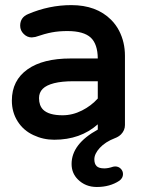

<svg xmlns="http://www.w3.org/2000/svg" viewBox="-20 -538 581 766"><path d="M370.1 -213.9H273.4Q226.6 -213.9 195.8 -206.1Q165 -198.2 150.4 -183.6Q135.7 -168.9 135.7 -146.5Q135.7 -117.2 151.9 -100.6Q174.8 -78.1 229.5 -78.1Q269.5 -78.1 307.1 -97.2Q343.8 -115.7 370.1 -145ZM370.1 -42Q300.8 19.5 196.3 19.5Q152.3 19.5 113.3 1Q73.2 -17.6 50.3 -54Q27.3 -90.3 27.3 -136.7Q27.3 -217.3 90.3 -261.7Q151.4 -304.7 261.7 -304.7H370.1Q369.6 -361.8 342.3 -387.7Q314 -414.1 249 -414.1Q214.8 -414.1 187.3 -408.9Q159.7 -403.8 121.1 -390.6L106.9 -388.7H106.4Q88.4 -388.7 74.5 -402.6Q60.5 -416.5 60.5 -435.5Q60.5 -468.8 92.3 -481.9Q175.8 -517.6 264.6 -517.6Q364.7 -517.6 423.3 -459Q442.4 -439.9 455.1 -415.5Q478.5 -370.1 478.5 -315.4V-39.1Q478.5 -18.1 462.9 -2Q453.1 7.8 438.5 13.2Q400.4 27.8 377.9 52.2Q356.4 75.7 356.4 97.7Q356.4 115.7 365.5 124.8Q374.5 133.8 396.5 133.8Q411.6 133.8 431.6 127L439 126H439.5Q452.6 126 461.7 135Q470.7 144 470.7 156.7Q470.7 172.4 456.1 183.1Q418.5 208 366.2 208Q320.8 208 290.5 177.7Q265.6 152.8 265.6 116.2Q265.6 36.6 370.1 -21Z"/></svg>

Font: YuPearl-SemiBold
Style: SemiBold
Weight: 600
Designer: Max Yao
Foundry: Max-Everyday
Version: Version 1.011; ttfautohint (v1.8.3)